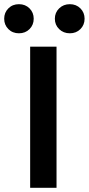

<svg xmlns="http://www.w3.org/2000/svg" viewBox="-66 -897 424 917"><path d="M24.5 -877Q55 -877 75 -857Q95 -837 95 -807.5Q95 -778 75 -758Q55 -738 24.5 -738Q-6 -738 -26 -758Q-46 -778 -46 -807.5Q-46 -837 -26 -857Q-6 -877 24.5 -877ZM267.5 -877Q298 -877 318 -857Q338 -837 338 -807.5Q338 -778 318 -758Q298 -738 267.5 -738Q237 -738 216.5 -758Q196 -778 196 -807.5Q196 -837 216.5 -857Q237 -877 267.5 -877ZM204 0H78V-674H204Z"/></svg>

Font: Hind Guntur SemiBold
Style: Regular
Weight: 600
Designer: Manushi Parikh, Hitesh Malaviya
Foundry: Indian Type Foundry
Version: Version 1.000;PS 1.0;hotconv 1.0.86;makeotf.lib2.5.63406; tt